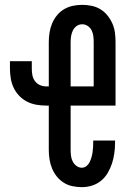

<svg xmlns="http://www.w3.org/2000/svg" viewBox="-20 -763 540 791"><path d="M317 8Q298 8 278.5 4Q259 0 242.5 -10.5Q226 -21 214 -36Q202 -51 194.5 -69Q187 -87 184 -106.5Q181 -126 181 -145V-328H171Q150 -328 130 -331.5Q110 -335 92 -344Q74 -353 59.5 -368Q45 -383 36.5 -401Q28 -419 24.5 -439Q21 -459 21 -480V-511H111V-480Q111 -466 113.5 -453Q116 -440 124 -429Q132 -418 144.5 -412.5Q157 -407 171 -407H181V-590Q181 -609 184 -628.5Q187 -648 194.5 -666Q202 -684 214.5 -699.5Q227 -715 244 -725Q261 -735 280 -739Q299 -743 319 -743Q338 -743 357.5 -739Q377 -735 393.5 -725Q410 -715 422.5 -699.5Q435 -684 443 -666Q451 -648 453.5 -628.5Q456 -609 456 -590V-328H271V-145Q271 -133 272.5 -121Q274 -109 279.5 -98Q285 -87 295 -79.5Q305 -72 317 -72Q328 -72 336.5 -79Q345 -86 349.5 -95.5Q354 -105 357 -115.5Q360 -126 361.5 -136.5Q363 -147 363.5 -157.5Q364 -168 364 -178V-184H454V-174Q454 -153 451 -131.5Q448 -110 441.5 -90Q435 -70 424 -51Q413 -32 396.5 -18.5Q380 -5 359.5 1.5Q339 8 317 8ZM271 -407H366V-590Q366 -602 364.5 -614.5Q363 -627 357.5 -638Q352 -649 341.5 -656Q331 -663 319 -663Q306 -663 296 -656Q286 -649 280.5 -638Q275 -627 273 -614.5Q271 -602 271 -590Z"/></svg>

Font: Iosevka Bendy Medium
Style: Regular
Weight: 500
Monospace: yes
Designer: Belleve Invis
Foundry: Belleve Invis
Version: Version 30.1.2